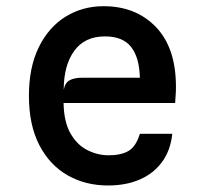

<svg xmlns="http://www.w3.org/2000/svg" viewBox="-20 -576 640 604"><path d="M320 7.5Q248.5 7.5 192.2 -24.8Q136 -57 103.5 -120Q71 -183 71 -274.5Q71 -364.5 102 -427.5Q133 -490.5 186.2 -523.5Q239.5 -556.5 306 -556.5Q407.5 -556.5 470.5 -491Q533.5 -425.5 533.5 -303Q533.5 -286 532.5 -276.2Q531.5 -266.5 531 -252H180Q181 -192.5 201.8 -156.2Q222.5 -120 254.8 -103.8Q287 -87.5 322 -87.5Q360.5 -87.5 384 -101Q407.5 -114.5 420 -155H522Q516.5 -103 489.8 -66.5Q463 -30 419.5 -11.2Q376 7.5 320 7.5ZM180.5 -293.5Q184.5 -315.5 199 -323.5Q213.5 -331.5 239 -331.5H420Q418.5 -395 392.5 -428.2Q366.5 -461.5 310 -461.5Q246.5 -461.5 213.5 -416Q180.5 -370.5 180.5 -293.5Z"/></svg>

Font: Spline Sans Mono Medium
Style: Regular
Weight: 500
Monospace: yes
Version: Version 1.004